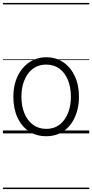

<svg xmlns="http://www.w3.org/2000/svg" viewBox="-20 -909 628 1308"><path d="M295 19Q227 19 176.5 -15Q126 -49 98.5 -109.5Q71 -170 71 -250Q71 -310 87.5 -359Q104 -408 134.5 -444Q165 -480 205.5 -499.5Q246 -519 295 -519Q361 -519 411 -485Q461 -451 489.5 -390.5Q518 -330 518 -250Q518 -203 507.5 -161.5Q497 -120 478 -87Q459 -54 432 -30Q405 -6 370.5 6.5Q336 19 295 19ZM295 -31Q334 -31 364.5 -46.5Q395 -62 417 -91.5Q439 -121 451 -161.5Q463 -202 463 -250Q463 -315 442.5 -364.5Q422 -414 384.5 -441.5Q347 -469 295 -469Q256 -469 225 -453.5Q194 -438 172 -408.5Q150 -379 138 -339Q126 -299 126 -250Q126 -186 146.5 -136.5Q167 -87 205 -59Q243 -31 295 -31ZM0 369H588V379H0ZM0 -20H588V0H0ZM0 -505H588V-500H0ZM0 -889H588V-879H0Z"/></svg>

Font: Playwrite HR Lijeva Guides
Style: Regular
Weight: 400
Designer: Veronika Burian, José Scaglione
Foundry: TypeTogether
Version: Version 1.003